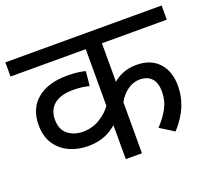

<svg xmlns="http://www.w3.org/2000/svg" viewBox="-108 -763 1000 904"><g transform="rotate(-20 391.5 -311.0)"><path d="M783 -551H458V-333L444 -343Q464 -368 498 -384Q532 -400 575 -400Q646 -400 686 -357Q726 -314 726 -240Q726 -188 706 -139.5Q686 -91 642 -42L572 -86Q605 -120 625.5 -157.5Q646 -195 646 -241Q646 -285 625 -307.5Q604 -330 566 -330Q533 -330 503.5 -308.5Q474 -287 455 -250L458 -287V0H377V-210L391 -183Q372 -164 348.5 -149Q325 -134 296 -126Q267 -118 233 -118Q182 -118 139.5 -137.5Q97 -157 71.5 -195.5Q46 -234 46 -291Q46 -373 100.5 -418.5Q155 -464 252 -464Q278 -464 300.5 -461.5Q323 -459 342 -454L335 -381Q318 -386 297.5 -388.5Q277 -391 254 -391Q193 -391 160 -364.5Q127 -338 127 -288Q127 -239 157.5 -214.5Q188 -190 233 -190Q281 -190 320 -214.5Q359 -239 381 -273L377 -224V-551H0V-622H783Z"/></g></svg>

Font: uhindi15
Style: Book
Weight: 400
Designer: Jelle Bosma - Monotype Design Team
Foundry: Monotype Imaging Inc.
Version: Version 2.003